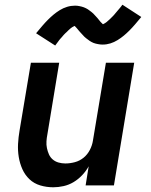

<svg xmlns="http://www.w3.org/2000/svg" viewBox="-20 -786 640 814"><path d="M206 8Q177 8 150.5 0Q124 -8 105 -26Q86 -44 75 -68.5Q64 -93 59.5 -120.5Q55 -148 56.5 -176Q58 -204 63 -233L111 -520H231L181 -217Q178 -202 177 -187Q176 -172 179 -158Q182 -144 187.5 -131.5Q193 -119 203.5 -110Q214 -101 228 -97Q242 -93 257 -93Q277 -93 297.5 -98.5Q318 -104 334.5 -117.5Q351 -131 361 -150.5Q371 -170 374 -190L429 -520H549L463 0H343L356 -81Q345 -61 328.5 -43.5Q312 -26 292 -14Q272 -2 249.5 3Q227 8 206 8ZM214 -593 133 -645Q147 -662 159.5 -676.5Q172 -691 183.5 -702.5Q195 -714 207 -724Q219 -734 233.5 -743Q248 -752 264.5 -757Q281 -762 298 -762Q303 -762 308 -761.5Q313 -761 317 -760Q321 -759 326 -758Q331 -757 335.5 -755Q340 -753 344.5 -751Q349 -749 352.5 -746.5Q356 -744 360 -741Q364 -738 368 -735Q372 -732 375.5 -728.5Q379 -725 382 -721.5Q385 -718 388 -715Q391 -712 393.5 -709Q396 -706 399.5 -701.5Q403 -697 406.5 -693Q410 -689 413.5 -686Q417 -683 417 -682H415L418 -684Q422 -686 425.5 -688Q429 -690 432.5 -693Q436 -696 437.5 -697.5Q439 -699 441.5 -701Q444 -703 446 -705Q448 -707 450 -709Q452 -711 454.5 -713.5Q457 -716 459.5 -718.5Q462 -721 464.5 -724Q467 -727 469.5 -730Q472 -733 475 -736.5Q478 -740 480.5 -743Q483 -746 486.5 -750Q490 -754 493 -758Q496 -762 499 -766L579 -714Q565 -697 552.5 -682.5Q540 -668 528.5 -656.5Q517 -645 505 -635Q493 -625 478.5 -616Q464 -607 448 -602Q432 -597 415 -597Q410 -597 405 -597.5Q400 -598 395.5 -599Q391 -600 386 -601Q381 -602 376.5 -604Q372 -606 368 -608Q364 -610 360.5 -612.5Q357 -615 353 -618Q349 -621 345 -624Q341 -627 337.5 -630.5Q334 -634 331 -637.5Q328 -641 325 -644Q322 -647 319.5 -650Q317 -653 313 -657.5Q309 -662 306 -666Q303 -670 299.5 -673Q296 -676 296 -677Q296 -678 296.5 -677.5Q297 -677 298 -677L294 -675Q290 -673 286.5 -671Q283 -669 279.5 -666Q276 -663 274.5 -661.5Q273 -660 270.5 -658Q268 -656 266.5 -654Q265 -652 262.5 -650Q260 -648 257.5 -645.5Q255 -643 252.5 -640.5Q250 -638 247.5 -635Q245 -632 242.5 -629Q240 -626 237 -623Q234 -620 231.5 -616.5Q229 -613 226 -609Q223 -605 220 -601Q217 -597 214 -593Z"/></svg>

Font: Iosevka Extended Oblique
Style: Bold
Weight: 700
Width: 7
Italic angle: -9°
Monospace: yes
Designer: Belleve Invis
Foundry: Belleve Invis
Version: Version 32.5.0; ttfautohint (v1.8.4)